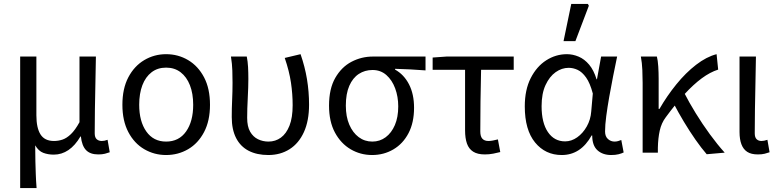

<svg xmlns="http://www.w3.org/2000/svg" viewBox="-20 -772 3940 971"><path d="M82 179V-486H164V-189Q164 -125 185 -92Q206 -59 253 -59Q275 -59 296 -66Q317 -73 338.5 -93.5Q360 -114 382 -154V-486H465Q464 -420 462.5 -352.5Q461 -285 460 -220.5Q459 -156 459 -98Q459 -77 469 -68Q479 -59 495 -59Q502 -59 509 -60.5Q516 -62 524 -65L535 -2Q524 2 510.5 5.5Q497 9 477 9Q436 9 415 -13Q394 -35 389 -82H387Q360 -36 326 -13Q292 10 252 10Q223 10 199 1Q175 -8 158 -37Q158 11 159 45Q160 79 161 109.5Q162 140 165 179Z M820 12Q760 12 709.5 -17.5Q659 -47 629 -104Q599 -161 599 -242Q599 -324 629 -381Q659 -438 709.5 -468Q760 -498 820 -498Q881 -498 931.5 -468Q982 -438 1012 -381Q1042 -324 1042 -242Q1042 -161 1012 -104Q982 -47 931.5 -17.5Q881 12 820 12ZM820 -56Q885 -56 921 -107Q957 -158 957 -242Q957 -299 940.5 -341Q924 -383 893.5 -406.5Q863 -430 820 -430Q777 -430 746.5 -406.5Q716 -383 700 -341Q684 -299 684 -242Q684 -158 720 -107Q756 -56 820 -56Z M1337 12Q1279 12 1237.5 -9.5Q1196 -31 1174 -74Q1152 -117 1152 -180Q1152 -224 1154 -267Q1156 -310 1156 -353Q1156 -382 1155 -415Q1154 -448 1148 -486H1228Q1233 -461 1234.5 -433Q1236 -405 1236 -373Q1236 -332 1233 -276.5Q1230 -221 1230 -176Q1230 -132 1245 -106Q1260 -80 1284.5 -68Q1309 -56 1338 -56Q1373 -56 1400.5 -76Q1428 -96 1444 -136.5Q1460 -177 1460 -240Q1460 -296 1451.5 -354Q1443 -412 1420 -479L1500 -498Q1522 -435 1532.5 -371.5Q1543 -308 1543 -243Q1543 -161 1517 -104Q1491 -47 1444.5 -17.5Q1398 12 1337 12Z M1862 12Q1803 12 1753.5 -17Q1704 -46 1674 -101.5Q1644 -157 1644 -238Q1644 -323 1675.5 -378Q1707 -433 1757.5 -459.5Q1808 -486 1866 -486H2132V-416Q2091 -419 2055 -421Q2019 -423 1978 -424V-420Q2023 -395 2048.5 -345.5Q2074 -296 2074 -227Q2074 -152 2046 -98.5Q2018 -45 1969.5 -16.5Q1921 12 1862 12ZM1863 -56Q1901 -56 1930.5 -78Q1960 -100 1977 -139.5Q1994 -179 1994 -234Q1994 -283 1978.5 -325Q1963 -367 1934 -392.5Q1905 -418 1864 -418Q1825 -418 1794.5 -398Q1764 -378 1746.5 -338Q1729 -298 1729 -238Q1729 -182 1746.5 -141.5Q1764 -101 1794 -78.5Q1824 -56 1863 -56Z M2432 9Q2395 9 2373 -5Q2351 -19 2341.5 -46Q2332 -73 2332 -113V-419H2168V-481L2238 -486H2578V-419H2413Q2411 -337 2410 -258.5Q2409 -180 2409 -107Q2409 -82 2419.5 -70.5Q2430 -59 2450 -59Q2462 -59 2473.5 -61.5Q2485 -64 2498 -67L2510 -3Q2495 1 2474.5 5Q2454 9 2432 9Z M2821 12Q2738 12 2686 -51.5Q2634 -115 2634 -234Q2634 -318 2664 -377Q2694 -436 2742.5 -467Q2791 -498 2847 -498Q2877 -498 2906.5 -485.5Q2936 -473 2959.5 -445Q2983 -417 2997 -371H2999L3020 -486H3101Q3091 -438 3080.5 -385.5Q3070 -333 3061 -281.5Q3052 -230 3046 -185Q3040 -140 3040 -107Q3040 -82 3054.5 -69Q3069 -56 3088 -56Q3097 -56 3106 -58.5Q3115 -61 3122 -64L3134 -1Q3124 4 3108.5 8Q3093 12 3071 12Q3028 12 3001.5 -12Q2975 -36 2975 -87H2972Q2917 12 2821 12ZM2838 -57Q2870 -57 2899 -77.5Q2928 -98 2947.5 -132.5Q2967 -167 2970 -208L2978 -299Q2964 -352 2944 -380Q2924 -408 2901.5 -418.5Q2879 -429 2856 -429Q2821 -429 2790 -407Q2759 -385 2739 -342Q2719 -299 2719 -235Q2719 -151 2751 -104Q2783 -57 2838 -57ZM2830 -564 2869 -752H2953L2958 -743L2890 -564Z M3230 0V-353Q3230 -382 3228.5 -418Q3227 -454 3221 -486H3302Q3307 -467 3309 -436Q3311 -405 3311 -373V-221H3315Q3353 -287 3400.5 -345.5Q3448 -404 3500.5 -444.5Q3553 -485 3604 -498L3612 -420Q3571 -407 3529 -376Q3487 -345 3442 -296Q3397 -247 3347 -179Q3325 -150 3316.5 -111.5Q3308 -73 3307 -25V0ZM3554 8Q3527 -23 3497 -66Q3467 -109 3438.5 -156.5Q3410 -204 3386 -250L3440 -303Q3465 -254 3498.5 -199.5Q3532 -145 3570 -93Q3608 -41 3645 0Z M3813 9Q3779 9 3759 -4Q3739 -17 3729.5 -42.5Q3720 -68 3720 -104V-486H3803Q3802 -420 3800.5 -352.5Q3799 -285 3798 -220.5Q3797 -156 3797 -98Q3797 -77 3806.5 -68Q3816 -59 3831 -59Q3838 -59 3845 -60.5Q3852 -62 3861 -65L3872 -2Q3861 2 3847 5.5Q3833 9 3813 9Z"/></svg>

Font: Source Sans 3
Style: Regular
Weight: 400
Designer: Paul D. Hunt
Foundry: Adobe
Version: Version 3.046;hotconv 1.0.118;makeotfexe 2.5.65603